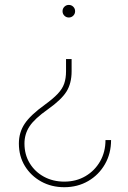

<svg xmlns="http://www.w3.org/2000/svg" viewBox="-20 -574 519 781"><path d="M271.3 -333.8V-284.1Q271.3 -235.1 250.4 -201.5Q229.4 -168 174.7 -129.3Q120.7 -91.3 100.1 -60Q79.5 -28.8 79.5 9.9Q79.5 55 100.9 90Q122.2 125 158.9 144.9Q195.7 164.8 241.5 164.8Q289.8 164.8 327.6 142.6Q365.4 120.4 387.3 82.2Q409.1 44 409.1 -4.3H431.8Q431.8 50.4 407 93.7Q382.1 137.1 339 162.3Q295.8 187.5 241.5 187.5Q189.3 187.5 147.5 164.4Q105.8 141.3 81.3 101.4Q56.8 61.4 56.8 9.9Q56.8 -35.2 80.3 -70.5Q103.7 -105.8 161.9 -147.7Q195.7 -172.2 214.7 -192.3Q233.7 -212.4 241.1 -233.8Q248.6 -255.3 248.6 -284.1V-333.8ZM259.9 -554Q270.6 -554 278.1 -546.5Q285.5 -539.1 285.5 -528.4Q285.5 -517.8 278.1 -510.3Q270.6 -502.8 259.9 -502.8Q249.3 -502.8 241.8 -510.3Q234.4 -517.8 234.4 -528.4Q234.4 -539.1 241.8 -546.5Q249.3 -554 259.9 -554Z"/></svg>

Font: Inter Thin BETA
Style: Regular
Weight: 100
Designer: Rasmus Andersson
Foundry: rsms
Version: Version 3.011;git-f93a4a705